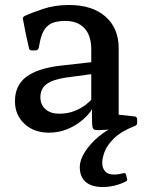

<svg xmlns="http://www.w3.org/2000/svg" viewBox="-20 -523 586 770"><path d="M176 9Q116 9 78 -26.5Q40 -62 40 -117Q40 -180 85 -214.5Q130 -249 225 -260L359 -275L357 -227L245 -212Q191 -204 166.5 -185.5Q142 -167 142 -133Q142 -103 162.5 -85Q183 -67 217 -67Q252 -67 279 -78Q306 -89 324 -103Q342 -117 349 -127L361 -114Q358 -97 343 -76Q328 -55 303 -35.5Q278 -16 246 -3.5Q214 9 176 9ZM346 -325Q346 -380 319 -409.5Q292 -439 242 -439Q217 -439 197.5 -433.5Q178 -428 164 -412Q150 -396 142 -364L135 -330Q132 -321 123 -321H107Q97 -321 96 -331Q89 -361 83 -389.5Q77 -418 72 -446Q70 -454 79 -459Q107 -472 153.5 -487.5Q200 -503 257 -503Q350 -503 403 -456.5Q456 -410 456 -329V-162H346ZM392 227Q347 227 323.5 206.5Q300 186 300 147Q300 119 320 87Q340 55 373 27Q406 -1 443 -17L472 -6L375 -1Q364 -1 358.5 -3Q353 -5 351 -14Q349 -23 349 -41V-100L346 -108V-162H456V-32L437 -65L521 -56Q530 -54 530 -44V-30Q530 -21 521 -18Q465 4 436.5 32.5Q408 61 399 87Q390 113 390 129Q390 151 401.5 164Q413 177 437 177Q447 177 456.5 175.5Q466 174 478 171Q482 170 485 176L490 196Q491 201 486 204Q465 215 441 221Q417 227 392 227Z"/></svg>

Font: Hahmlet Medium
Style: Regular
Weight: 500
Version: Version 1.002